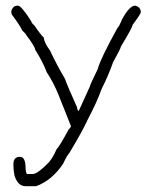

<svg xmlns="http://www.w3.org/2000/svg" viewBox="-20 -469 528 677"><path d="M43 -449.2Q55.2 -449.2 89.8 -394.5Q92.3 -386.2 101.6 -378.9Q122.1 -348.1 134.8 -335.9Q134.8 -320.3 156.2 -291Q182.6 -235.4 209 -191.4Q214.8 -172.9 252 -89.8Q252.9 -78.1 257.8 -78.1L296.9 -164.1Q296.9 -168.9 324.2 -224.6Q334.5 -262.7 394.5 -371.1Q399.4 -374 410.2 -400.4Q436.5 -449.2 457 -449.2Q476.6 -443.4 476.6 -425.8Q476.6 -420.4 447.3 -380.9Q447.3 -372.6 406.2 -304.7Q406.2 -298.8 378.9 -250Q362.3 -203.1 337.9 -154.3Q322.3 -109.9 289.1 -46.9Q271.5 -7.8 224.6 70.3Q215.3 80.6 203.1 107.4Q163.6 167 107.4 187.5H70.3Q43 187.5 31.2 150.4Q27.3 130.9 27.3 115.2V109.4Q27.3 84 50.8 84Q70.3 84 70.3 125Q71.8 144.5 76.2 144.5H95.7Q112.3 144.5 152.3 103.5Q168 84.5 179.7 56.6Q188.5 49.8 222.7 -13.7Q224.6 -13.7 230.5 -23.4L185.5 -136.7Q168 -179.2 144.5 -214.8Q133.3 -246.6 103.5 -294.9Q103.5 -304.7 72.3 -345.7Q72.3 -349.1 58.6 -361.3Q49.8 -380.4 21.5 -418L19.5 -427.7Q23.9 -449.2 43 -449.2Z"/></svg>

Font: CEF Fonts CJK
Style: Regular
Weight: 400
Designer: PartyBoss (派对大魔王)
Version: Release 2.25